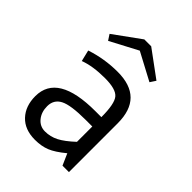

<svg xmlns="http://www.w3.org/2000/svg" viewBox="-207 -818 929 929"><g transform="rotate(45 258.0 -353.0)"><path d="M307 -299H348Q348 -390 325 -417.5Q302 -445 227 -445Q144 -445 89 -424L75 -482Q159 -510 249 -510Q425 -510 425 -334V0H381L355 -59Q309 -21 275.5 -7.5Q242 6 198 6Q128 6 89 -35.5Q50 -77 50 -145Q50 -299 307 -299ZM349 -236H304Q202 -236 163.5 -216Q125 -196 125 -151Q125 -111 147 -84Q169 -57 204 -57Q240 -57 272.5 -73.5Q305 -90 349 -131ZM229 -712H276L412 -612L393 -583L252 -658L110 -583L91 -612Z"/></g></svg>

Font: Gudea
Style: Regular
Weight: 400
Designer: Agustina Mingote
Foundry: Agustina Mingote
Version: Version 1.002